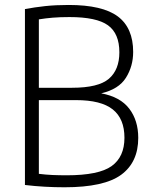

<svg xmlns="http://www.w3.org/2000/svg" viewBox="-20 -768 628 793"><path d="M246.5 5.5Q205.5 5.5 165 3.2Q124.5 1 83 -4V-730.5Q122.5 -738 166.5 -742.8Q210.5 -747.5 263.5 -747.5Q403.5 -747.5 466.8 -700Q530 -652.5 530 -553.5Q530 -494.5 500.2 -447Q470.5 -399.5 398 -382.5Q476.5 -368 513.8 -319.2Q551 -270.5 551 -198.5Q551 -98 480.5 -46.2Q410 5.5 246.5 5.5ZM267 -697.5Q227.5 -697.5 197.8 -695Q168 -692.5 140.5 -688V-405.5H277.5Q386.5 -405.5 429.8 -442.8Q473 -480 473 -552Q473 -629.5 426 -663.5Q379 -697.5 267 -697.5ZM255.5 -44Q388 -44 441 -82Q494 -120 494 -199Q494 -277.5 445.8 -316Q397.5 -354.5 294 -354.5H140.5V-50Q168.5 -46.5 196.8 -45.2Q225 -44 255.5 -44Z"/></svg>

Font: Encode Sans SmCnd Lt
Style: Regular
Weight: 300
Width: 4
Designer: Multiple Designers
Foundry: Impallari Type
Version: Version 3.002; ttfautohint (v1.8.3) -l 8 -r 50 -G 200 -x 14 